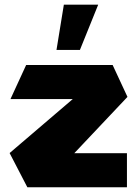

<svg xmlns="http://www.w3.org/2000/svg" viewBox="-20 -794 589 814"><path d="M24.9 -374.1V-375.1L90.9 -518.5H457.5L440.3 -374.1ZM254.1 -101.2 21.1 -144.4V-145.4L457.5 -518.5L520.4 -383.2ZM96 0 21.1 -144.4H518.2V0ZM219.5 -582.3 250.7 -774.1H395.9V-773.1L318.8 -582.3Z"/></svg>

Font: Foldit Thin
Style: Regular
Weight: 100
Designer: Sophia Tai
Foundry: Sophia Tai
Version: Version 1.003